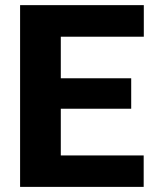

<svg xmlns="http://www.w3.org/2000/svg" viewBox="-20 -731 601 751"><path d="M542 -123V0H58.6V-710.9H542.5V-587.4H217.8V-424.8H493.2V-305.7H217.8V-123Z"/></svg>

Font: Vazirmatn RD UI ExtraBold
Style: Regular
Weight: 800
Designer: Saber Rastikerdar
Foundry: Saber Rastikerdar
Version: Version 33.003